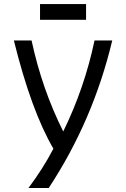

<svg xmlns="http://www.w3.org/2000/svg" viewBox="-20 -738 626 953"><path d="M178.7 -639.6V-717.8H407.2V-639.6ZM48.8 -537.1H136.7Q188.5 -295.9 293.9 -85.4Q399.4 -300.8 449.2 -537.1H537.1Q442.4 -139.6 221.7 195.3H121.1Q192.4 100.6 245.1 0Q135.7 -186.5 48.8 -537.1Z"/></svg>

Font: Consola Mono
Style: Book
Weight: 400
Monospace: yes
Designer: Wojciech Kalinowski "wmk69" (wmk69@o2.pl)
Foundry: Wojciech Kalinowski "wmk69" (wmk69@o2.pl)
Version: Version 2.1.0